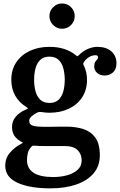

<svg xmlns="http://www.w3.org/2000/svg" viewBox="-20 -796 674 1078"><path d="M43.5 -348Q43.5 -404.5 71.2 -446Q99 -487.5 147.2 -510.2Q195.5 -533 257.5 -533Q349 -533 407 -485Q413 -480 414.8 -480.2Q416.5 -480.5 422.5 -486Q446.5 -510.5 474.5 -521.8Q502.5 -533 525.5 -533Q576.5 -533 605.2 -507.5Q634 -482 634 -440.5Q634 -407 614.2 -389.5Q594.5 -372 567.5 -372Q541 -372 525 -387Q509 -402 509 -422Q509 -440 514.5 -448.2Q520 -456.5 525.2 -461.5Q530.5 -466.5 530.5 -474Q530.5 -486 515.5 -486Q500.5 -486 483.5 -477.5Q466.5 -469 452 -448.5Q448.5 -443 447.5 -440.2Q446.5 -437.5 449 -431.5Q468.5 -393.5 468.5 -348Q468.5 -291.5 441.5 -250Q414.5 -208.5 367 -185.8Q319.5 -163 257.5 -163Q235.5 -163 212.5 -167Q198.5 -169 187 -163Q169.5 -154 156.8 -142.2Q144 -130.5 144 -118.5Q144 -95.5 166 -89.8Q188 -84 224.5 -84Q237 -84 262.5 -84.2Q288 -84.5 313.8 -84.8Q339.5 -85 353.5 -85Q404 -85 446.5 -71.8Q489 -58.5 514.8 -23.8Q540.5 11 540.5 76Q540.5 136 505.5 177.2Q470.5 218.5 408 240Q345.5 261.5 262.5 261.5Q146.5 261.5 78 230Q9.5 198.5 9.5 135Q9.5 91.5 36.8 60.2Q64 29 99 11.5Q109.5 6.5 108.2 5Q107 3.5 97.5 -1.5Q75 -13.5 61.2 -33.2Q47.5 -53 47.5 -84Q47.5 -116 68.2 -140.5Q89 -165 125.5 -181Q138 -186.5 136.8 -188.5Q135.5 -190.5 125.5 -197Q87 -220.5 65.2 -259.2Q43.5 -298 43.5 -348ZM171.5 -348Q171.5 -314 179.2 -284.2Q187 -254.5 206 -236.2Q225 -218 257.5 -218Q290.5 -218 309.2 -236.2Q328 -254.5 335.8 -284.2Q343.5 -314 343.5 -348Q343.5 -382 335.8 -411.8Q328 -441.5 309.2 -459.8Q290.5 -478 257.5 -478Q225 -478 206 -459.8Q187 -441.5 179.2 -411.8Q171.5 -382 171.5 -348ZM438.5 105Q438.5 69 415.5 46.5Q392.5 24 343.5 24H235.5Q220 24 204.8 23.8Q189.5 23.5 175 22Q163 20.5 158 26Q139.5 45 135.5 66Q131.5 87 131.5 102Q131.5 198 278.5 198Q320.5 198 357 188Q393.5 178 416 157.2Q438.5 136.5 438.5 105ZM328.5 -634.5Q299.5 -634.5 278.5 -655.5Q257.5 -676.5 257.5 -705.5Q257.5 -735 278.5 -755.8Q299.5 -776.5 328.5 -776.5Q358 -776.5 378.8 -755.8Q399.5 -735 399.5 -705.5Q399.5 -676.5 378.8 -655.5Q358 -634.5 328.5 -634.5Z"/></svg>

Font: Besley SemiBold
Style: Regular
Weight: 600
Designer: Owen Earl
Foundry: indestructible type*
Version: Version 2.001; ttfautohint (v1.8.3)